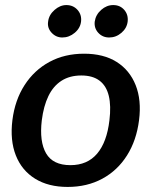

<svg xmlns="http://www.w3.org/2000/svg" viewBox="-20 -731 597 758"><path d="M312 -519Q389 -519 440.5 -486.5Q492 -454 515.5 -395Q539 -336 529 -257Q519 -177 481.5 -117.5Q444 -58 384 -25.5Q324 7 247 7Q171 7 118.5 -25.5Q66 -58 42.5 -117.5Q19 -177 29 -257Q39 -336 77 -395Q115 -454 175 -486.5Q235 -519 312 -519ZM258 -79Q325 -79 363.5 -124.5Q402 -170 412 -256Q419 -313 409.5 -352.5Q400 -392 373 -412.5Q346 -433 301 -433Q255 -433 222.5 -412Q190 -391 171 -351.5Q152 -312 145 -256Q135 -172 162 -125.5Q189 -79 258 -79ZM300 -646Q297 -620 275 -601.5Q253 -583 226 -583Q201 -583 183.5 -602Q166 -621 170 -646Q173 -672 195 -691.5Q217 -711 242 -711Q269 -711 286 -692Q303 -673 300 -646ZM484 -646Q481 -620 459.5 -601.5Q438 -583 411 -583Q385 -583 368 -601.5Q351 -620 354 -646Q358 -673 379.5 -692Q401 -711 427 -711Q454 -711 470.5 -692Q487 -673 484 -646Z"/></svg>

Font: Aleo SemiBold
Style: Italic
Weight: 600
Italic angle: -7°
Designer: Alessio Laiso
Foundry: Alessio Laiso
Version: Version 2.001;gftools[0.9.29]